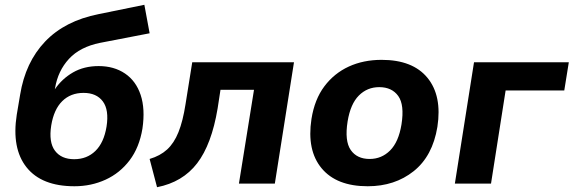

<svg xmlns="http://www.w3.org/2000/svg" viewBox="-20 -767 2396 802"><path d="M291 11Q154 11 91 -68Q28 -147 50 -288L64 -371Q86 -507 168.5 -593.5Q251 -680 392 -708L583 -747L605 -628L398 -588Q314 -571 268 -521Q222 -471 210 -399L209 -394Q239 -438 285 -464.5Q331 -491 392 -491Q456 -491 502 -460Q548 -429 567.5 -370.5Q587 -312 575 -230Q562 -151 521.5 -97.5Q481 -44 421 -16.5Q361 11 291 11ZM290 -102Q343 -102 378.5 -136.5Q414 -171 425 -238Q436 -308 409.5 -343.5Q383 -379 329 -379Q275 -379 240 -344.5Q205 -310 194 -243Q183 -173 209.5 -137.5Q236 -102 290 -102Z M636 15 605 -103Q649 -116 678 -142.5Q707 -169 725.5 -215Q744 -261 755 -332L783 -507H1208L1128 0H978L1041 -392H901L889 -314Q864 -164 803.5 -85Q743 -6 636 15Z M1261 0ZM1516 11Q1386 11 1323.5 -64Q1261 -139 1281 -270Q1294 -352 1335 -406.5Q1376 -461 1437 -489Q1498 -517 1574 -517Q1704 -517 1765.5 -442Q1827 -367 1807 -237Q1787 -115 1708 -52Q1629 11 1516 11ZM1524 -103Q1574 -103 1609.5 -138.5Q1645 -174 1657 -247Q1670 -329 1643.5 -366Q1617 -403 1564 -403Q1514 -403 1479 -368Q1444 -333 1432 -260Q1419 -178 1445 -140.5Q1471 -103 1524 -103Z M1880 0 1960 -507H2356L2337 -389H2092L2031 0Z"/></svg>

Font: Winston
Style: Bold Italic
Weight: 700
Italic angle: -9°
Designer: Original fonts by Vernon Adams / Changes by Cristiano Sobral
Foundry: Original fonts by Vernon Adams / Changes by Cristiano Sobral
Version: Version 2.503;July 17, 2020;FontCreator 13.0.0.2655 64-bit